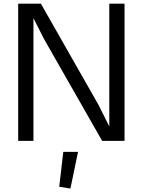

<svg xmlns="http://www.w3.org/2000/svg" viewBox="-20 -779 790 1062"><path d="M80.6 0H165V-678.7L223.6 -563L544.9 0H668.9V-758.8H584.5V-79.6L524.9 -198.7L206.1 -758.8H80.6ZM330.1 61 307.6 253.9 369.6 263.7 411.6 61Z"/></svg>

Font: Duru Sans
Style: Regular
Weight: 400
Designer: Onur Yazıcıgil
Foundry: Onur Yazıcıgil
Version: Version 1.002